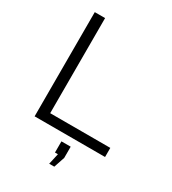

<svg xmlns="http://www.w3.org/2000/svg" viewBox="-216 -822 1014 1133"><g transform="rotate(30 291.5 -255.5)"><path d="M88.9 0V-710H159.2V-62H568.8V0ZM303.2 199.2 319.8 125H299.8V48.8H362.8V125L337.9 199.2Z"/></g></svg>

Font: Rawline
Style: Regular
Weight: 400
Designer: Matt McInerney, Pablo Impallari, Rodrigo Fuenzalida
Foundry: Matt McInerney, Pablo Impallari, Rodrigo Fuenzalida
Version: Version 4.020;PS 004.020;hotconv 1.0.88;makeotf.lib2.5.64775